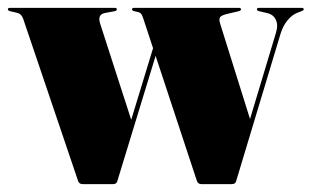

<svg xmlns="http://www.w3.org/2000/svg" viewBox="-23 -468 792 488"><path d="M264 0H187.5Q178 0 175.5 -8L36 -420Q31.5 -432.5 22 -435L3 -439.5Q-3 -441 -3 -444Q-3 -448 2 -448H269Q274 -448 274 -444Q274 -441 268 -439.5L244 -435Q224 -431.5 231.5 -408L310.5 -163.5L366 -345.5L341.5 -420Q338.5 -429.5 335.5 -433Q332.5 -436.5 329 -437L318.5 -439.5Q312.5 -441 312.5 -444Q312.5 -448 317.5 -448H584.5Q589.5 -448 589.5 -444Q589.5 -441 583.5 -439.5L558 -433.5Q540 -429.5 536.5 -424.5Q533 -419.5 536.5 -408L612.5 -165.5L678.5 -385Q684.5 -404.5 678 -418Q671.5 -431.5 655 -435L636 -439.5Q630 -441 630 -444Q630 -448 635 -448H744Q749 -448 749 -444Q749 -441.5 743 -439.5L731.5 -435Q719 -430 707.5 -416Q696 -402 690 -382L577 -7Q575 0 566 0H489.5Q480 0 477.5 -8L372.5 -326L275 -7Q273 0 264 0Z"/></svg>

Font: Fraunces 144pt Black
Style: Regular
Weight: 900
Version: Version 1.000;[0bf87f6ff]